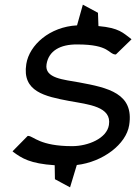

<svg xmlns="http://www.w3.org/2000/svg" viewBox="-20 -700 585 825"><path d="M34 -50 37 -47C74 -20 109 3 215 10L216 70L281 105L310 9C422 -4 522 -80 535 -162C557 -299 444 -323 320 -346C255 -358 170 -363 180 -424C189 -481 238 -510 313 -509C452 -509 446 -467 476 -466H478L545 -531L542 -534C509 -558 493 -580 403 -588L401 -645L336 -680L311 -591C194 -585 106 -507 93 -425C74 -306 173 -286 278 -266C361 -251 461 -242 448 -163C439 -105 358 -72 290 -72C152 -72 125 -114 102 -116H99Z"/></svg>

Font: Charger Sport
Style: SeBdExtObl
Weight: 600
Designer: Jasper
Foundry: Cannot Into Space Fonts
Version: Version 1.1